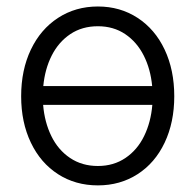

<svg xmlns="http://www.w3.org/2000/svg" viewBox="-20 -558 600 589"><path d="M44.9 -262.7Q44.9 -343.3 74.7 -405.8Q104.5 -468.3 158.2 -503.2Q211.9 -538.1 280.3 -538.1Q348.6 -538.1 402.1 -503.2Q455.6 -468.3 485.1 -405.8Q514.6 -343.3 514.6 -262.7Q514.6 -182.6 485.1 -120.4Q455.6 -58.1 402.1 -23.7Q348.6 10.7 280.3 10.7Q211.4 10.7 158 -23.7Q104.5 -58.1 74.7 -120.4Q44.9 -182.6 44.9 -262.7ZM447.3 -236.3H112.3Q116.7 -183.1 137.5 -140.6Q158.2 -98.1 194.8 -73.5Q231.4 -48.8 280.3 -48.8Q328.6 -48.8 365 -73.5Q401.4 -98.1 422.1 -140.6Q442.9 -183.1 447.3 -236.3ZM446.8 -293.9Q441.9 -346.2 420.9 -387.7Q399.9 -429.2 364 -453.4Q328.1 -477.5 280.3 -477.5Q231.9 -477.5 195.8 -453.4Q159.7 -429.2 138.7 -387.7Q117.7 -346.2 112.8 -293.9Z"/></svg>

Font: Pretendard Std Light
Style: Regular
Weight: 300
Designer: Base glyphs from Inter by Rasmus Andersson; Hangeul glyphs from Noto Sans CJK(Source Han Sans) by Jang Soo-young and Kan
Foundry: Kil Hyung-jin
Version: Version 1.309